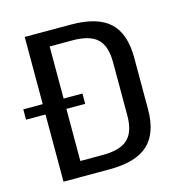

<svg xmlns="http://www.w3.org/2000/svg" viewBox="-123 -799 873 897"><g transform="rotate(-15 313.5 -350.0)"><path d="M75 -700H298Q426 -700 485 -645.5Q544 -591 544 -474V-225Q544 -109 484.5 -54.5Q425 0 298 0H75ZM154 -73H285Q369 -73 406 -108Q443 -143 443 -221V-479Q443 -558 406 -592.5Q369 -627 285 -627H154L176 -683V-17ZM267 -375V-325H-19V-375Z"/></g></svg>

Font: Pathway Extreme SemiCondensed Medium
Style: Regular
Weight: 500
Width: 4
Version: Version 1.001;gftools[0.9.26]